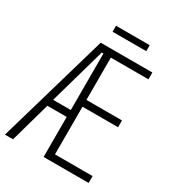

<svg xmlns="http://www.w3.org/2000/svg" viewBox="-199 -957 983 1075"><g transform="rotate(30 293.0 -419.5)"><path d="M540 0H249V-258.8H124L51.3 0H-1L206.1 -713.9H540V-669.9H296.9V-396.5H526.9V-352.5H296.9V-44.4H540ZM135.3 -303.7H249.5V-668.9H238.8ZM450.7 -838.9V-800.3H232.9V-838.9Z"/></g></svg>

Font: Open Sans Condensed Light
Style: Regular
Weight: 300
Width: 3
Designer: Monotype Design Team
Foundry: Monotype Imaging Inc.
Version: Version 3.003; ttfautohint (v1.8.4)